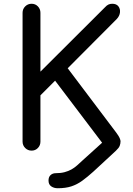

<svg xmlns="http://www.w3.org/2000/svg" viewBox="-20 -801 706 1021"><path d="M287 200Q267 200 252.5 190Q238 180 238 159Q238 140 249 130Q260 120 276 120Q303 120 323.5 114.5Q344 109 360 100Q376 91 390 78.5Q404 66 419 52L523 -42L273 -372L195 -294V-48Q195 -28 181.5 -14Q168 0 148 0Q128 0 114 -14Q100 -28 100 -48V-733Q100 -753 114 -767Q128 -781 148 -781Q168 -781 181.5 -767Q195 -753 195 -733V-420L538 -762Q548 -773 557 -777Q566 -781 577 -781Q599 -781 609.5 -767.5Q620 -754 618 -735Q616 -716 601 -700L340 -438L598 -96Q612 -77 616 -67.5Q620 -58 621 -51Q621 -37 616.5 -25.5Q612 -14 596 1L476 112Q445 140 417.5 160Q390 180 359.5 190Q329 200 287 200Z"/></svg>

Font: Comfortaa SemiBold
Style: Regular
Weight: 600
Designer: Johan Aakerlund
Foundry: Johan Aakerlund
Version: Version 3.104; ttfautohint (v1.8.1.43-b0c9)